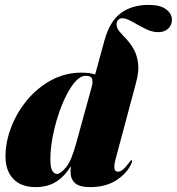

<svg xmlns="http://www.w3.org/2000/svg" viewBox="-20 -755 723 785"><path d="M516.5 -85Q498.5 -45.5 455.2 -17.8Q412 10 348 10Q304 10 286.2 -7Q268.5 -24 268.5 -51Q268.5 -63 270 -76Q247 -37 211.8 -13.5Q176.5 10 125.5 10Q66.5 10 34.5 -23.5Q2.5 -57 2.5 -115Q2.5 -174.5 25.8 -235Q49 -295.5 91 -346Q133 -396.5 189.8 -427.2Q246.5 -458 313 -458Q347 -458 369 -450.5L407 -589.5Q429 -668.5 474.5 -701.8Q520 -735 587.5 -735Q635 -735 659 -717Q683 -699 683 -674Q683 -652.5 667.8 -638Q652.5 -623.5 626 -623.5Q601 -623.5 573.2 -637.8Q545.5 -652 520.8 -666.2Q496 -680.5 480 -680.5Q470 -680.5 463.2 -673.5Q456.5 -666.5 456.5 -655.5Q456.5 -640.5 468.5 -626.2Q480.5 -612 496.8 -595Q513 -578 526.5 -554.2Q540 -530.5 544.5 -497Q549 -463.5 536 -416L452.5 -104Q439 -53 462 -53Q472 -53 482.5 -61.5Q493 -70 508.5 -91Q513 -97 514.2 -98.5Q515.5 -100 517.5 -100Q523.5 -100 516.5 -85ZM186 -104Q186 -69 194 -56.5Q202 -44 213 -44Q227.5 -44 249.8 -70.8Q272 -97.5 291 -167.5L356.5 -405.5Q360 -422.5 356 -433.8Q352 -445 330 -445Q309.5 -445 289 -422.5Q268.5 -400 250 -362.8Q231.5 -325.5 217 -280.5Q202.5 -235.5 194.2 -189.5Q186 -143.5 186 -104Z"/></svg>

Font: Fraunces 144pt S000 Black
Style: Italic
Weight: 900
Italic angle: -16°
Version: Version 1.000; ttfautohint (v1.8.3)